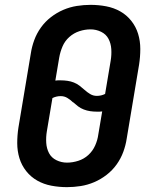

<svg xmlns="http://www.w3.org/2000/svg" viewBox="-20 -763 640 791"><path d="M256 8Q223 8 191.5 2Q160 -4 133.5 -19Q107 -34 88 -58Q69 -82 60 -111.5Q51 -141 51 -173.5Q51 -206 56 -238L107 -543Q111 -570 121 -597.5Q131 -625 148.5 -649.5Q166 -674 190 -692.5Q214 -711 241 -722.5Q268 -734 296.5 -738.5Q325 -743 353 -743Q386 -743 417.5 -737Q449 -731 475.5 -716Q502 -701 521 -677Q540 -653 549 -623.5Q558 -594 558 -561.5Q558 -529 553 -497L502 -192Q498 -165 488 -137.5Q478 -110 460.5 -85.5Q443 -61 419 -42.5Q395 -24 368 -12.5Q341 -1 312.5 3.5Q284 8 256 8ZM379 -368Q388 -368 396.5 -370Q405 -372 413 -376L436 -513Q440 -537 438.5 -560.5Q437 -584 427 -603Q417 -622 396.5 -632Q376 -642 353 -642Q330 -642 307 -634.5Q284 -627 265.5 -610.5Q247 -594 237.5 -571.5Q228 -549 224 -526L208 -431Q213 -432 218.5 -432Q224 -432 230 -432Q244 -432 258 -430Q272 -428 284.5 -423Q297 -418 307.5 -410Q318 -402 328 -393Q339 -383 351.5 -375.5Q364 -368 379 -368ZM256 -93Q279 -93 302.5 -100.5Q326 -108 344 -124.5Q362 -141 372 -163.5Q382 -186 385 -209L401 -304Q396 -303 390.5 -303Q385 -303 379 -303Q365 -303 351.5 -305Q338 -307 325 -312Q312 -317 301.5 -325Q291 -333 281 -342H280Q270 -352 257.5 -359.5Q245 -367 230 -367Q221 -367 212.5 -365Q204 -363 196 -359L173 -222Q169 -198 170.5 -174.5Q172 -151 182 -132Q192 -113 212.5 -103Q233 -93 256 -93Z"/></svg>

Font: Iosevka Extended
Style: Bold Italic
Weight: 700
Width: 7
Italic angle: -9°
Monospace: yes
Designer: Belleve Invis
Foundry: Belleve Invis
Version: Version 32.5.0; ttfautohint (v1.8.4)